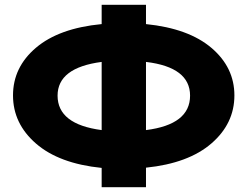

<svg xmlns="http://www.w3.org/2000/svg" viewBox="-20 -777 1027 797"><path d="M953 -381Q953 -264 857.5 -181.5Q762 -99 586 -81V0H402V-80Q225 -98 129.5 -181Q34 -264 34 -381Q34 -498 129.5 -579Q225 -660 402 -677V-757H586V-677Q763 -659 858 -578Q953 -497 953 -381ZM586 -237Q769 -260 769 -380Q769 -498 586 -520ZM219 -380Q219 -261 402 -237V-520Q219 -496 219 -380Z"/></svg>

Font: Montserrat arm
Style: Bold
Weight: 700
Designer: Julieta Ulanovsky
Foundry: Julieta Ulanovsky
Version: Version 6.000;PS 006.000;hotconv 1.0.88;makeotf.lib2.5.64775